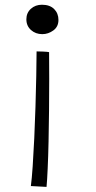

<svg xmlns="http://www.w3.org/2000/svg" viewBox="-20 -566 394 790"><path d="M152.5 -546.5Q185 -546.5 202.8 -528.8Q220.5 -511 220.5 -484Q220.5 -456 199.5 -440.8Q178.5 -425.5 154 -425.5Q126.5 -425.5 107.5 -442.5Q88.5 -459.5 88.5 -486.5Q88.5 -513 107 -529.8Q125.5 -546.5 152.5 -546.5ZM130.5 -354.5Q138 -354.5 156.8 -353.8Q175.5 -353 182 -351.5Q182.5 -303.5 182.5 -241.5Q182.5 -179.5 181.8 -113Q181 -46.5 179.8 15.8Q178.5 78 176.2 127.2Q174 176.5 171.5 203L107 199.5Q111 170 114.5 118Q118 66 121 2.2Q124 -61.5 126 -127.8Q128 -194 129.2 -253.2Q130.5 -312.5 130.5 -354.5Z"/></svg>

Font: Grandstander ExtraLight
Style: Regular
Weight: 200
Designer: Tyler Finck
Foundry: Etcetera Type Co
Version: Version 1.200; ttfautohint (v1.8.3)